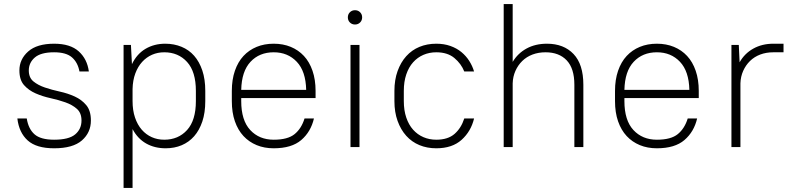

<svg xmlns="http://www.w3.org/2000/svg" viewBox="-20 -720 3886 940"><path d="M245 6Q158 6 115.5 -32.5Q73 -71 65 -140H111Q119 -89 149 -62.5Q179 -36 245 -36Q317 -36 348 -62Q379 -88 379 -130Q379 -167 356.5 -187Q334 -207 300 -219Q266 -231 227 -239.5Q188 -248 154 -263Q120 -278 97.5 -303.5Q75 -329 75 -375Q75 -430 118 -468Q161 -506 245 -506Q324 -506 365.5 -468.5Q407 -431 415 -370H369Q361 -414 332.5 -439Q304 -464 245 -464Q180 -464 150.5 -438.5Q121 -413 121 -375Q121 -340 143.5 -321.5Q166 -303 200 -291.5Q234 -280 273 -271.5Q312 -263 346 -247.5Q380 -232 402.5 -205Q425 -178 425 -130Q425 -71 381 -32.5Q337 6 245 6Z M791 6Q737 6 695.5 -17.5Q654 -41 629 -88V200H585V-500H621L626 -406Q650 -456 692.5 -481Q735 -506 789 -506Q832 -506 868.5 -491Q905 -476 930.5 -447Q956 -418 970.5 -375Q985 -332 985 -275V-225Q985 -168 970.5 -125Q956 -82 930.5 -53Q905 -24 869.5 -9Q834 6 791 6ZM784 -36Q853 -36 896 -83.5Q939 -131 939 -225V-275Q939 -369 896 -416.5Q853 -464 784 -464Q752 -464 724.5 -452Q697 -440 676 -417Q655 -394 642.5 -360.5Q630 -327 629 -284V-225Q629 -180 641 -144.5Q653 -109 674 -85Q695 -61 723 -48.5Q751 -36 784 -36Z M1320 6Q1274 6 1236.5 -9.5Q1199 -25 1172 -54Q1145 -83 1130 -126Q1115 -169 1115 -225V-275Q1115 -330 1130 -373.5Q1145 -417 1172 -446Q1199 -475 1236.5 -490.5Q1274 -506 1320 -506Q1366 -506 1403.5 -490.5Q1441 -475 1468 -446Q1495 -417 1510 -373.5Q1525 -330 1525 -275V-240H1161V-225Q1161 -131 1205 -83.5Q1249 -36 1320 -36Q1389 -36 1422.5 -63.5Q1456 -91 1471 -140H1517Q1502 -75 1455 -34.5Q1408 6 1320 6ZM1320 -464Q1250 -464 1206.5 -417.5Q1163 -371 1161 -280H1479Q1477 -371 1433 -417.5Q1389 -464 1320 -464Z M1696 -500H1740V0H1696ZM1718 -600Q1703 -600 1693 -610Q1683 -620 1683 -635Q1683 -650 1693 -660Q1703 -670 1718 -670Q1733 -670 1743 -660Q1753 -650 1753 -635Q1753 -620 1743 -610Q1733 -600 1718 -600Z M2116 6Q2071 6 2033.5 -9.5Q1996 -25 1969 -55Q1942 -85 1926.5 -128Q1911 -171 1911 -225V-275Q1911 -329 1926.5 -372Q1942 -415 1969 -445Q1996 -475 2033.5 -490.5Q2071 -506 2116 -506Q2154 -506 2185 -495Q2216 -484 2239 -465Q2262 -446 2277.5 -421.5Q2293 -397 2301 -370H2253Q2238 -408 2204.5 -436Q2171 -464 2116 -464Q2082 -464 2053 -451.5Q2024 -439 2002.5 -415Q1981 -391 1969 -355.5Q1957 -320 1957 -275V-225Q1957 -180 1969 -144.5Q1981 -109 2002.5 -85Q2024 -61 2053 -48.5Q2082 -36 2116 -36Q2173 -36 2205.5 -64.5Q2238 -93 2253 -140H2301Q2286 -77 2240 -35.5Q2194 6 2116 6Z M2446 -700H2490V-417Q2515 -459 2558 -482.5Q2601 -506 2658 -506Q2740 -506 2788 -455.5Q2836 -405 2836 -305V0H2792V-305Q2792 -385 2754.5 -424.5Q2717 -464 2651 -464Q2616 -464 2587 -453Q2558 -442 2537 -421.5Q2516 -401 2503.5 -373Q2491 -345 2490 -312V0H2446Z M3196 6Q3150 6 3112.5 -9.5Q3075 -25 3048 -54Q3021 -83 3006 -126Q2991 -169 2991 -225V-275Q2991 -330 3006 -373.5Q3021 -417 3048 -446Q3075 -475 3112.5 -490.5Q3150 -506 3196 -506Q3242 -506 3279.5 -490.5Q3317 -475 3344 -446Q3371 -417 3386 -373.5Q3401 -330 3401 -275V-240H3037V-225Q3037 -131 3081 -83.5Q3125 -36 3196 -36Q3265 -36 3298.5 -63.5Q3332 -91 3347 -140H3393Q3378 -75 3331 -34.5Q3284 6 3196 6ZM3196 -464Q3126 -464 3082.5 -417.5Q3039 -371 3037 -280H3355Q3353 -371 3309 -417.5Q3265 -464 3196 -464Z M3561 -500H3597L3601 -415Q3625 -458 3668 -482Q3711 -506 3766 -506H3816V-464H3766Q3731 -464 3702 -453Q3673 -442 3652 -421.5Q3631 -401 3618.5 -373Q3606 -345 3605 -312V0H3561Z"/></svg>

Font: Retni Sans Light
Style: Regular
Weight: 300
Designer: Vitaly Kuzmin
Foundry: ParaType Ltd.
Version: Version 1.00;March 2, 2019;FontCreator 11.5.0.2425 64-bit; t